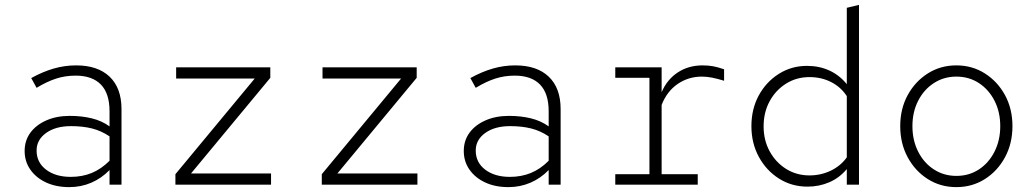

<svg xmlns="http://www.w3.org/2000/svg" viewBox="-20 -757 4240 787"><path d="M264 10Q210 10 169 -9Q128 -28 104.5 -61.5Q81 -95 81 -138Q81 -181 104.5 -213Q128 -245 170 -263.5Q212 -282 266 -282Q315 -282 356 -272Q397 -262 429 -239V-301Q429 -374 393.5 -410.5Q358 -447 290 -447Q248 -447 210.5 -435Q173 -423 130 -397L108 -437Q155 -463 200 -476Q245 -489 292 -489Q381 -489 429.5 -442.5Q478 -396 478 -310V0H429V-60Q396 -26 354 -8Q312 10 264 10ZM130 -140Q130 -91 169 -61.5Q208 -32 270 -32Q317 -32 356 -48Q395 -64 429 -98V-198Q395 -221 357 -230.5Q319 -240 271 -240Q208 -240 169 -212Q130 -184 130 -140Z M699 0V-43L1024 -435H702V-481H1088V-438L763 -46H1091V0Z M1299 0V-43L1624 -435H1302V-481H1688V-438L1363 -46H1691V0Z M2064 10Q2010 10 1969 -9Q1928 -28 1904.5 -61.5Q1881 -95 1881 -138Q1881 -181 1904.5 -213Q1928 -245 1970 -263.5Q2012 -282 2066 -282Q2115 -282 2156 -272Q2197 -262 2229 -239V-301Q2229 -374 2193.5 -410.5Q2158 -447 2090 -447Q2048 -447 2010.5 -435Q1973 -423 1930 -397L1908 -437Q1955 -463 2000 -476Q2045 -489 2092 -489Q2181 -489 2229.5 -442.5Q2278 -396 2278 -310V0H2229V-60Q2196 -26 2154 -8Q2112 10 2064 10ZM1930 -140Q1930 -91 1969 -61.5Q2008 -32 2070 -32Q2117 -32 2156 -48Q2195 -64 2229 -98V-198Q2195 -221 2157 -230.5Q2119 -240 2071 -240Q2008 -240 1969 -212Q1930 -184 1930 -140Z M2502 0V-43H2642V-438H2502V-481H2692V-379Q2714 -431 2758 -460Q2802 -489 2860 -489Q2883 -489 2902.5 -485.5Q2922 -482 2948 -473V-426Q2922 -434 2900 -438.5Q2878 -443 2857 -443Q2802 -443 2758 -413Q2714 -383 2692 -327V-43H2840V0Z M3290 8Q3225 8 3173 -25Q3121 -58 3090.5 -114Q3060 -170 3060 -240Q3060 -310 3090 -365.5Q3120 -421 3172 -454Q3224 -487 3288 -487Q3338 -487 3379.5 -468Q3421 -449 3451 -412V-725L3501 -737V0H3451V-64Q3421 -28 3379.5 -10Q3338 8 3290 8ZM3298 -38Q3345 -38 3385.5 -57.5Q3426 -77 3451 -112V-363Q3427 -400 3387 -420.5Q3347 -441 3298 -441Q3245 -441 3202.5 -414.5Q3160 -388 3135 -342.5Q3110 -297 3110 -239Q3110 -182 3135 -136.5Q3160 -91 3202.5 -64.5Q3245 -38 3298 -38Z M3900 10Q3835 10 3783 -23Q3731 -56 3700.5 -112.5Q3670 -169 3670 -240Q3670 -311 3700.5 -367Q3731 -423 3783 -456Q3835 -489 3900 -489Q3965 -489 4017 -456Q4069 -423 4099.5 -367Q4130 -311 4130 -240Q4130 -169 4099.5 -112.5Q4069 -56 4017 -23Q3965 10 3900 10ZM3900 -36Q3952 -36 3992.5 -62.5Q4033 -89 4056.5 -135.5Q4080 -182 4080 -240Q4080 -298 4056.5 -344Q4033 -390 3992.5 -416.5Q3952 -443 3900 -443Q3849 -443 3808 -416.5Q3767 -390 3743.5 -344Q3720 -298 3720 -240Q3720 -182 3743.5 -135.5Q3767 -89 3808 -62.5Q3849 -36 3900 -36Z"/></svg>

Font: Red Hat Mono VF Light
Style: Regular
Weight: 300
Monospace: yes
Designer: Pentagram, MCKL
Foundry: Pentagram, MCKL
Version: Version 1.023